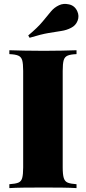

<svg xmlns="http://www.w3.org/2000/svg" viewBox="-20 -966 441 986"><path d="M373 -708V-688Q343 -687 327.5 -680.5Q312 -674 307 -656.5Q302 -639 302 -602V-106Q302 -70 307.5 -52Q313 -34 328 -28Q343 -22 373 -20V0Q344 -2 298.5 -2.5Q253 -3 206 -3Q152 -3 104.5 -2.5Q57 -2 28 0V-20Q59 -22 74 -28Q89 -34 94 -52Q99 -70 99 -106V-602Q99 -639 94 -656.5Q89 -674 73.5 -680.5Q58 -687 28 -688V-708Q57 -707 104.5 -706Q152 -705 206 -705Q253 -705 298.5 -706Q344 -707 373 -708ZM283 -939Q305 -950 334.5 -943.5Q364 -937 377 -908Q388 -884 378.5 -859.5Q369 -835 345 -823Q322 -811 295 -807Q268 -803 229.5 -796.5Q191 -790 132 -772L125 -784Q174 -825 199 -855.5Q224 -886 241.5 -907Q259 -928 283 -939Z"/></svg>

Font: Playfair Display Black
Style: Regular
Weight: 900
Designer: Claus Eggers Sørensen
Foundry: Claus Eggers Sørensen
Version: Version 1.203